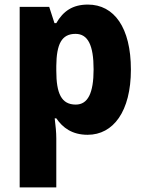

<svg xmlns="http://www.w3.org/2000/svg" viewBox="-20 -630 631 839"><path d="M364 -610C297 -610 256 -581 226 -529H218L195 -600H66V189H226V-25C226 -52 223 -80 219 -113H226C254 -72 295 -41 363 -41C475 -41 552 -143 552 -326C552 -509 479 -610 364 -610ZM310 -482C364 -482 389 -433 389 -327C389 -223 364 -173 311 -173C248 -173 226 -222 226 -321V-342C227 -437 249 -482 310 -482Z"/></svg>

Font: Noto Sans Tamil UI SemiCondensed ExtraBold
Style: Regular
Weight: 800
Width: 4
Designer: Jelle Bosma - Monotype Design Team
Foundry: Monotype Imaging Inc.
Version: Version 2.004